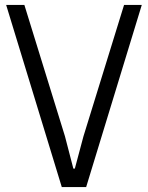

<svg xmlns="http://www.w3.org/2000/svg" viewBox="-20 -760 602 780"><path d="M5 -740H79L244 -206L278 -75H284L319 -206L484 -740H556L330 0H231Z"/></svg>

Font: Encode Sans Compressed
Style: Regular
Weight: 400
Designer: Pablo Impallari, Andres Torresi
Foundry: Pablo Impallari, Andres Torresi
Version: Version 1.000; ttfautohint (v1.00) -l 8 -r 50 -G 200 -x 14 -